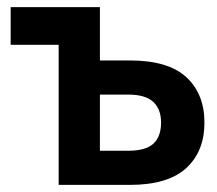

<svg xmlns="http://www.w3.org/2000/svg" viewBox="-20 -520 610 540"><path d="M145 -394H10V-500H261V-350H345Q453 -350 504 -303Q555 -256 555 -175Q555 -94 503.5 -47Q452 0 345 0H145ZM261 -254V-96H340Q390 -96 411.5 -116Q433 -136 433 -175Q433 -213 411 -233.5Q389 -254 340 -254Z"/></svg>

Font: PT Root UI Bold
Style: Regular
Weight: 700
Designer: Vitaly Kuzmin
Foundry: ParaType Ltd.
Version: Version 2.000G